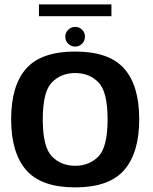

<svg xmlns="http://www.w3.org/2000/svg" viewBox="-20 -828 680 853"><path d="M314 4.5Q464.5 4.5 531.5 -72.2Q598.5 -149 598.5 -298.5Q598.5 -448 531.5 -523.5Q464.5 -599 314 -599Q163.5 -599 96.5 -523.5Q29.5 -448 29.5 -298.5Q29.5 -149 96.5 -72.2Q163.5 4.5 314 4.5ZM314 -91.5Q251 -91.5 210.5 -133.2Q170 -175 170 -297.5Q170 -420.5 210.5 -462Q251 -503.5 314 -503.5Q377 -503.5 417.5 -462Q458 -420.5 458 -297.5Q458 -175 417.5 -133.2Q377 -91.5 314 -91.5ZM314 -621Q332 -621 344.8 -634Q357.5 -647 357.5 -665Q357.5 -683 345 -695.8Q332.5 -708.5 314 -708.5Q296 -708.5 283 -695.8Q270 -683 270 -665Q270 -646.5 283 -633.8Q296 -621 314 -621ZM153 -756H475V-808.5H153Z"/></svg>

Font: Anybody Thin SemiBold
Style: Regular
Weight: 600
Version: Version 1.113;gftools[0.9.25]